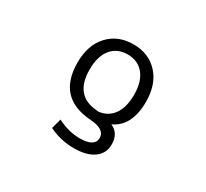

<svg xmlns="http://www.w3.org/2000/svg" viewBox="-149 -762 1298 1208"><g transform="rotate(30 500.0 -158.0)"><path d="M522.5 -57.6Q589.8 -65.4 627.4 -117.7Q665 -169.9 665 -260.7Q665 -356.4 622.1 -409.2Q579.1 -461.9 503.9 -461.9Q428.7 -461.9 385.7 -409.2Q342.8 -356.4 342.8 -260.7Q342.8 -72.3 507.8 -59.6Q513.7 -59.6 522.5 -57.6ZM752 -260.7Q752 -84 633.8 -29.3Q700.2 -1 699.2 81.1Q699.2 144.5 647.9 181.6Q596.7 218.8 503.9 218.8Q407.2 218.8 322.3 176.8L341.8 104.5Q423.8 146.5 503.9 146.5Q613.3 146.5 613.3 81.1Q613.3 19.5 506.8 11.7Q254.9 -4.9 254.9 -260.7Q254.9 -386.7 323.2 -460.9Q391.6 -535.2 503.9 -535.2Q616.2 -535.2 684.1 -460.9Q752 -386.7 752 -260.7Z"/></g></svg>

Font: Gen Shin Gothic Monospace Regular
Style: Regular
Weight: 400
Designer: [Source Han Sans]
Ryoko NISHIZUKA  (kana & ideographs); Paul D. Hunt (Latin, Greek & Cyrillic); Wenlong ZHANG  (bopomofo
Version: Version 1.002.20150607